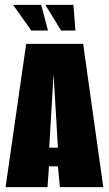

<svg xmlns="http://www.w3.org/2000/svg" viewBox="-20 -772 449 792"><path d="M3 0 88 -591H323L406 0H227L219 -86H182L176 0ZM183 -163H219L201 -466ZM291 -646H232L167 -752H283ZM178 -646H109L34 -752H150Z"/></svg>

Font: Alumni Sans Black
Style: Regular
Weight: 900
Designer: Robert E. Leuschke
Foundry: Robert E. Leuschke
Version: Version 1.018